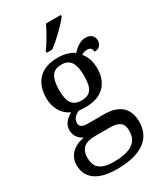

<svg xmlns="http://www.w3.org/2000/svg" viewBox="-243 -860 1024 1195"><g transform="rotate(-30 269.0 -263.0)"><path d="M525.9 -515.1Q525.9 -504.4 522.7 -494.9Q519.5 -485.4 513.2 -478.3Q506.8 -471.2 496.8 -467Q486.8 -462.9 473.1 -462.9Q473.1 -468.8 471.7 -474.6Q470.2 -480.5 466.6 -485.6Q462.9 -490.7 456.5 -493.9Q450.2 -497.1 439.9 -497.1Q427.2 -497.1 417 -494.1Q406.7 -491.2 397 -484.9Q414.1 -463.9 425 -435.3Q436 -406.7 436 -363.8Q436 -326.7 424.8 -295.2Q413.6 -263.7 391.4 -240.7Q369.1 -217.8 335.2 -204.8Q301.3 -191.9 255.9 -191.9Q250 -191.9 242.7 -192.1Q235.4 -192.4 228 -192.6Q220.7 -192.9 214.4 -193.6Q208 -194.3 204.1 -194.8Q194.3 -189.9 185.5 -184.1Q176.8 -178.2 170.2 -170.9Q163.6 -163.6 159.7 -154.3Q155.8 -145 155.8 -133.8Q155.8 -121.6 160.4 -114.3Q165 -106.9 173.3 -102.8Q181.6 -98.6 193.1 -97.4Q204.6 -96.2 217.8 -96.2H331.1Q376 -96.2 407.2 -85Q438.5 -73.7 458.3 -54Q478 -34.2 487.1 -6.6Q496.1 21 496.1 53.2Q496.1 96.2 480.2 130.9Q464.4 165.5 431.6 189.7Q398.9 213.9 348.9 227.1Q298.8 240.2 231 240.2Q126.5 240.2 74.7 201.7Q22.9 163.1 22.9 94.2Q22.9 64.9 33.2 43Q43.5 21 60.8 5.4Q78.1 -10.3 100.6 -20Q123 -29.8 147.9 -34.2Q137.7 -38.6 127.9 -45.9Q118.2 -53.2 110.4 -63.5Q102.5 -73.7 97.7 -86.9Q92.8 -100.1 92.8 -116.2Q92.8 -146 108.4 -167.7Q124 -189.5 158.2 -210Q136.7 -218.8 119.9 -234.1Q103 -249.5 91.6 -269.3Q80.1 -289.1 74 -312.5Q67.9 -335.9 67.9 -360.8Q67.9 -404.3 79.6 -438.5Q91.3 -472.7 114.7 -496.6Q138.2 -520.5 173.3 -533.2Q208.5 -545.9 255.9 -545.9Q273.9 -545.9 291.5 -543.2Q309.1 -540.5 324 -535.9Q338.9 -531.2 350.8 -525.4Q362.8 -519.5 370.1 -513.2Q377.4 -521 387.2 -530.5Q397 -540 409.2 -548.1Q421.4 -556.2 435.8 -561.5Q450.2 -566.9 466.8 -566.9Q481.9 -566.9 492.9 -562.7Q503.9 -558.6 511.2 -551.5Q518.6 -544.4 522.2 -534.9Q525.9 -525.4 525.9 -515.1ZM104 87.9Q104 109.9 109.9 128.9Q115.7 147.9 130.4 161.6Q145 175.3 169.9 183.1Q194.8 190.9 232.9 190.9Q286.6 190.9 321.5 181.9Q356.4 172.9 377 156.7Q397.5 140.6 405.8 118.4Q414.1 96.2 414.1 69.8Q414.1 46.9 407.5 32Q400.9 17.1 387.9 8.5Q375 0 356 -3.4Q336.9 -6.8 312 -6.8H213.9Q192.9 -6.8 173.1 -3.2Q153.3 0.5 137.9 10.7Q122.6 21 113.3 39.6Q104 58.1 104 87.9ZM162.1 -363.8Q162.1 -299.8 183.3 -270Q204.6 -240.2 252.9 -240.2Q277.3 -240.2 294.2 -247.6Q311 -254.9 321.8 -270Q332.5 -285.2 337.2 -308.8Q341.8 -332.5 341.8 -365.2Q341.8 -432.6 321.3 -464.8Q300.8 -497.1 252 -497.1Q203.6 -497.1 182.9 -464.1Q162.1 -431.2 162.1 -363.8ZM211.9 -619.1Q223.1 -633.3 235.1 -651.9Q247.1 -670.4 258.5 -690.2Q270 -710 280.5 -729.7Q291 -749.5 298.8 -766.1H405.8V-755.9Q396.5 -742.7 378.4 -722.9Q360.4 -703.1 338.4 -681.6Q316.4 -660.2 293.2 -639.9Q270 -619.6 250 -606H211.9Z"/></g></svg>

Font: Noto Serif
Style: Regular
Weight: 400
Designer: Monotype Design team
Foundry: Monotype Imaging Inc.
Version: Version 1.02